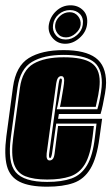

<svg xmlns="http://www.w3.org/2000/svg" viewBox="-25 -693 420 724"><path d="M153 11Q86 11 49 -7.5Q12 -26 1 -67.5Q-10 -109 -1 -179L24 -365Q35 -444 83.5 -474Q132 -504 215 -504Q296 -504 335.5 -475Q375 -446 375 -381Q375 -364 371 -341Q367 -318 362.5 -296.5Q358 -275 354 -263H197L194 -245H360L350 -173Q340 -97 316 -57Q292 -17 252 -3Q212 11 153 11ZM153 -7Q208 -7 244.5 -20Q281 -33 303 -69.5Q325 -106 333 -176L339 -227H187L171 -113Q168 -97 164 -97Q159 -97 160 -111L196 -377Q198 -389 199.5 -393Q201 -397 204 -397Q210 -397 208 -385Q207 -377 203.5 -356Q200 -335 196 -313Q192 -291 189 -281H342Q345 -290 349 -308Q353 -326 356 -346Q359 -366 359 -381Q359 -440 324 -463Q289 -486 215 -486Q140 -486 95.5 -459.5Q51 -433 41 -362L16 -176Q3 -81 34 -44Q65 -7 153 -7ZM153 -16Q102 -16 70.5 -28.5Q39 -41 27.5 -75.5Q16 -110 25 -176L50 -361Q59 -428 101 -452.5Q143 -477 215 -477Q287 -477 319 -456Q351 -435 351 -385Q351 -363 345.5 -335Q340 -307 336 -290H201Q203 -297 206.5 -317.5Q210 -338 213.5 -359Q217 -380 217 -390Q217 -406 206 -406Q191 -406 187 -379L151 -115Q148 -88 162 -88Q169 -88 174 -93.5Q179 -99 181 -115L194 -218H329L324 -176Q316 -109 295.5 -74.5Q275 -40 240 -28Q205 -16 153 -16ZM221 -528Q192 -528 173.5 -549.5Q155 -571 159 -599Q164 -630 187 -651.5Q210 -673 241 -673Q270 -673 289 -653.5Q308 -634 303 -599Q299 -571 274.5 -549.5Q250 -528 221 -528ZM223 -544Q246 -544 265 -560.5Q284 -577 287 -599Q291 -625 276.5 -640Q262 -655 239 -655Q215 -655 196.5 -639Q178 -623 175 -599Q172 -577 185.5 -560.5Q199 -544 223 -544ZM224 -552Q203 -552 192 -567Q181 -582 183 -599Q185 -618 201 -632.5Q217 -647 238 -647Q257 -647 269 -632.5Q281 -618 279 -599Q277 -582 260 -567Q243 -552 224 -552Z"/></svg>

Font: Alumni Sans Collegiate One SC
Style: Italic
Weight: 400
Italic angle: -8°
Designer: Robert E. Leuschke
Foundry: Robert E. Leuschke
Version: Version 1.100